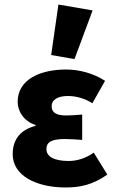

<svg xmlns="http://www.w3.org/2000/svg" viewBox="-20 -816 514 848"><path d="M270 12C332 12 389 1 454 -45L394 -142C356 -114 314 -105 284 -105C219 -105 185 -124 185 -158C185 -190 211 -202 267 -202C291 -202 318 -200 343 -198V-310C320 -308 293 -306 272 -306C232 -306 208 -317 208 -347C208 -374 233 -392 280 -392C317 -392 355 -381 388 -360L444 -459C395 -491 332 -509 272 -509C159 -509 58 -466 58 -366C58 -327 83 -281 137 -264V-260C77 -245 36 -206 36 -135C36 -39 142 12 270 12ZM309 -555 389 -770 238 -796 206 -573Z"/></svg>

Font: Source Sans Pro
Style: Bold
Weight: 700
Designer: Paul D. Hunt
Foundry: Adobe Systems Incorporated
Version: Version 3.006;hotconv 1.0.111;makeotfexe 2.5.65597